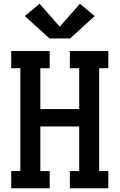

<svg xmlns="http://www.w3.org/2000/svg" viewBox="-20 -1008 640 1028"><path d="M40 0V-92H89V-643H40V-735H246V-643H196V-424H404V-643H354V-735H560V-643H511V-92H560V0H354V-92H404V-331H196V-92H246V0ZM355 -802H245L113 -922L192 -988L300 -865L408 -988L487 -922Z"/></svg>

Font: Iosevka Slab Semibold Extended
Style: Regular
Weight: 600
Width: 7
Monospace: yes
Designer: Belleve Invis
Foundry: Belleve Invis
Version: Version 11.1.0; ttfautohint (v1.8.3)